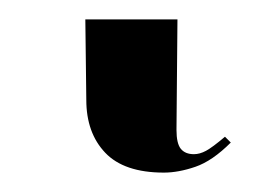

<svg xmlns="http://www.w3.org/2000/svg" viewBox="-20 52 263 198"><path d="M149 230Q108 230 88.5 209.5Q69 189 69 155L68 72H163L162 186Q162 200 166.5 205.5Q171 211 180 211Q186 211 192.5 207.5Q199 204 212 193L218 199Q199 218 181.5 224Q164 230 149 230Z"/></svg>

Font: Noto Serif Display SemiCondensed
Style: Regular
Weight: 400
Width: 4
Designer: Monotype Design Team
Foundry: Monotype Imaging Inc.
Version: Version 2.009